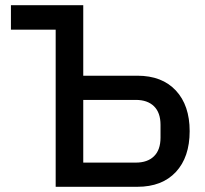

<svg xmlns="http://www.w3.org/2000/svg" viewBox="-20 -718 787 738"><path d="M194 0V-604H22V-698H300V-427H508Q603 -427 656 -370Q709 -313 709 -214Q709 -114 656 -57Q603 0 508 0ZM300 -93H502Q547 -93 572 -117.5Q597 -142 597 -189V-238Q597 -285 572 -309.5Q547 -334 502 -334H300Z"/></svg>

Font: Anuphan Medium
Style: Regular
Weight: 500
Designer: Mike Abbink, Paul van der Laan, Pieter van Rosmalen, Mint Tantisuwanna
Foundry: Bold Monday; Cadson Demak
Version: Version 3.002;hotconv 1.0.109;makeotfexe 2.5.65596